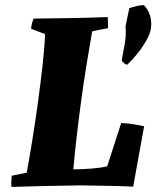

<svg xmlns="http://www.w3.org/2000/svg" viewBox="-20 -728 624 754"><path d="M25 6Q24 -5 24.5 -16Q25 -27 26 -38L85 -50Q95 -104 106.5 -175Q118 -246 128.5 -322.5Q139 -399 147 -470Q155 -541 157 -594L102 -615Q103 -626 105.5 -635.5Q108 -645 112 -655Q184 -656 257 -657Q330 -658 403 -661Q404 -650 404 -639Q404 -628 404 -617Q390 -615 373 -611.5Q356 -608 342 -605Q332 -548 320.5 -478Q309 -408 299 -334Q289 -260 281 -190Q273 -120 268 -63Q301 -63 339.5 -66Q378 -69 401 -75L456 -245Q479 -244 501.5 -240.5Q524 -237 546 -232L503 5Q470 3 413.5 2Q357 1 297 0Q225 1 154.5 2.5Q84 4 25 6ZM473 -624Q474 -629 477 -644.5Q480 -660 483.5 -675.5Q487 -691 488 -696Q503 -701 517.5 -704.5Q532 -708 545 -708Q563 -689 569.5 -666Q576 -643 573 -619Q570 -595 554 -567.5Q538 -540 517.5 -515Q497 -490 480 -474Q474 -474 466.5 -480.5Q459 -487 458 -491Q464 -523 470 -556.5Q476 -590 473 -624Z"/></svg>

Font: Albura ExtraBold
Style: Italic
Weight: 758
Italic angle: -7°
Designer: Mercedes Jáuregui
Foundry: Omnibus-Type Team
Version: Version 1.000; ttfautohint (v1.8.3)